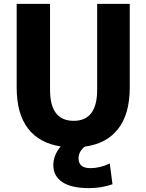

<svg xmlns="http://www.w3.org/2000/svg" viewBox="-20 -750 755 990"><path d="M238 -730V-287Q238 -127 360 -127Q481 -127 481 -287V-730H649V-298Q649 -163 589.5 -86Q530 -9 417 6Q385 32 385 66Q385 117 446 117Q496 117 546 93L560 200Q503 220 439 220Q348 220 301.5 189Q255 158 255 102Q255 50 293 5Q182 -12 124 -88Q66 -164 66 -298V-730Z"/></svg>

Font: Mplus 1p ExtraBold
Style: Regular
Weight: 800
Version: Version 1.061